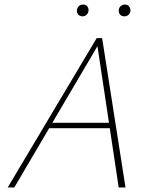

<svg xmlns="http://www.w3.org/2000/svg" viewBox="-20 -826 666 846"><path d="M503 0 407 -639H419L43 0H14L406 -658H430L533 0ZM180 -261 193 -285H472L479 -261ZM343 -754Q336 -754 330 -757.5Q324 -761 321 -767.5Q318 -774 319 -781Q320 -792 327.5 -799Q335 -806 346 -806Q354 -806 359.5 -802.5Q365 -799 368 -792.5Q371 -786 370 -779Q369 -768 361.5 -761Q354 -754 343 -754ZM528 -754Q520 -754 514 -757.5Q508 -761 505.5 -767.5Q503 -774 503 -781Q504 -792 512 -799Q520 -806 530 -806Q538 -806 543.5 -802.5Q549 -799 552 -792.5Q555 -786 555 -779Q554 -768 546.5 -761Q539 -754 528 -754Z"/></svg>

Font: Ysabeau Infant Thin
Style: Italic
Weight: 250
Italic angle: -12°
Designer: Christian Thalmann (Catharsis Fonts)
Version: Version 2.001;gftools[0.9.30]; featfreeze: ss01,ss02,lnum